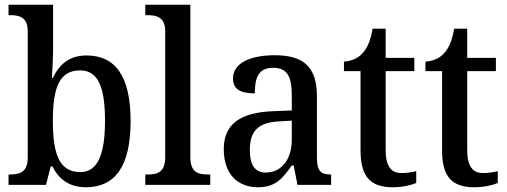

<svg xmlns="http://www.w3.org/2000/svg" viewBox="-20 -780 2141 810"><path d="M342 10C464 10 531 -76 531 -269C531 -461 465 -546 345 -546C272 -546 230 -508 203 -451H199C201 -477 204 -543 204 -579V-760H16V-716H23C63 -716 97 -707 97 -648V-116C97 -53 63 -44 23 -44H16V0H174L194 -78H201C227 -26 271 10 342 10ZM319 -54C230 -54 203 -130 203 -270C203 -412 231 -483 318 -483C393 -483 423 -414 423 -271C423 -130 393 -54 319 -54Z M593 0H867V-44H856C814 -44 783 -55 783 -117V-760H593V-716H605C640 -716 677 -707 677 -649V-117C677 -55 646 -44 605 -44H593Z M1068 10C1143 10 1172 -27 1211 -82H1219L1235 0H1377V-44H1374C1332 -44 1317 -60 1317 -116V-374C1317 -501 1257 -547 1139 -547C1040 -547 963 -516 963 -449C963 -404 994 -386 1055 -386C1055 -450 1069 -494 1132 -494C1199 -494 1211 -447 1211 -373V-314L1134 -311C994 -306 924 -257 924 -151C924 -41 987 10 1068 10ZM1101 -52C1055 -52 1034 -85 1034 -146C1034 -223 1064 -263 1158 -268L1211 -271V-191C1211 -108 1168 -52 1101 -52Z M1638 10C1679 10 1718 0 1736 -8V-58C1716 -53 1697 -50 1673 -50C1630 -50 1607 -79 1607 -147V-480H1728V-536H1607V-659H1552C1543 -608 1530 -578 1510 -556C1491 -534 1462 -522 1431 -520V-480H1501V-146C1501 -30 1546 10 1638 10Z M1982 10C2023 10 2062 0 2080 -8V-58C2060 -53 2041 -50 2017 -50C1974 -50 1951 -79 1951 -147V-480H2072V-536H1951V-659H1896C1887 -608 1874 -578 1854 -556C1835 -534 1806 -522 1775 -520V-480H1845V-146C1845 -30 1890 10 1982 10Z"/></svg>

Font: Noto Serif Devanagari SemiCondensed Medium
Style: Regular
Weight: 500
Width: 4
Designer: Universal Thirst, Indian Type Foundry and the Monotype Design Team
Foundry: Monotype Imaging Inc.
Version: Version 2.004